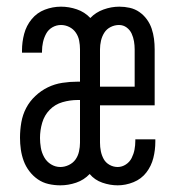

<svg xmlns="http://www.w3.org/2000/svg" viewBox="-20 -548 540 576"><path d="M161 8Q143 8 125.5 4Q108 0 93.5 -10Q79 -20 68 -34.5Q57 -49 51 -65.5Q45 -82 42.5 -99.5Q40 -117 40 -135Q40 -158 44 -181Q48 -204 58.5 -224Q69 -244 86 -260Q103 -276 123.5 -286Q144 -296 167 -299.5Q190 -303 213 -303H220V-400Q220 -413 217.5 -426Q215 -439 207.5 -450Q200 -461 188 -467Q176 -473 163 -473Q149 -473 137 -466Q125 -459 118.5 -447Q112 -435 109 -421.5Q106 -408 106 -394Q106 -393 106 -392Q106 -391 106 -390H46Q46 -392 46 -394Q46 -396 46 -397Q46 -422 52.5 -446.5Q59 -471 75 -490.5Q91 -510 114.5 -519Q138 -528 163 -528Q187 -528 210.5 -520Q234 -512 251 -494Q267 -511 290.5 -519.5Q314 -528 338 -528Q354 -528 369.5 -524.5Q385 -521 398 -512Q411 -503 420.5 -490Q430 -477 435 -462Q440 -447 442 -431.5Q444 -416 444 -400V-232H280V-120Q280 -107 282.5 -94.5Q285 -82 291 -71Q297 -60 308.5 -53.5Q320 -47 333 -47Q346 -47 357.5 -54.5Q369 -62 375 -74Q381 -86 383.5 -99Q386 -112 386 -126Q386 -127 386 -128Q386 -129 386 -130H446Q446 -128 446 -126Q446 -124 446 -123Q446 -98 440 -74Q434 -50 419 -30.5Q404 -11 380.5 -1.5Q357 8 333 8Q310 8 287 0Q264 -8 249 -26Q232 -8 208.5 0Q185 8 161 8ZM280 -288H384V-400Q384 -412 382 -424Q380 -436 375 -447Q370 -458 360 -465.5Q350 -473 337 -473Q324 -473 312 -467Q300 -461 293 -450Q286 -439 283 -426Q280 -413 280 -400ZM161 -47Q174 -47 186.5 -53Q199 -59 206.5 -69.5Q214 -80 217 -93.5Q220 -107 220 -120V-248H213Q190 -248 167.5 -241.5Q145 -235 129 -218.5Q113 -202 106.5 -179.5Q100 -157 100 -134Q100 -120 102.5 -105Q105 -90 112.5 -76.5Q120 -63 133 -55Q146 -47 161 -47Z"/></svg>

Font: Iosevka SS04 Light
Style: Regular
Weight: 300
Monospace: yes
Designer: Belleve Invis
Foundry: Belleve Invis
Version: Version 19.0.0; ttfautohint (v1.8.4)